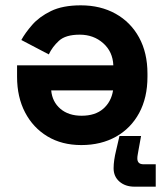

<svg xmlns="http://www.w3.org/2000/svg" viewBox="-20 -530 618 720"><path d="M533 -254V-242Q533 -164 502 -106.5Q471 -49 415 -17.5Q359 14 285 14Q212 14 158 -18.5Q104 -51 74 -108.5Q44 -166 44 -242V-285H405Q403 -336 367 -368Q331 -400 279 -400Q226 -400 201 -377Q176 -354 163 -326L60 -380Q74 -406 100.5 -436.5Q127 -467 171 -488.5Q215 -510 283 -510Q357 -510 413.5 -478.5Q470 -447 501.5 -389.5Q533 -332 533 -254ZM172 -191Q176 -148 206.5 -122Q237 -96 286 -96Q337 -96 367 -122Q397 -148 404 -191ZM484 170Q450 170 428 151Q406 132 406 101Q406 86 408.5 69Q411 52 415 36L428 -20H509L499 35Q498 42 496.5 49.5Q495 57 495 64Q495 86 518 86H564V170Z"/></svg>

Font: Space 7353
Style: Regular
Weight: 400
Designer: Christine Claussen + Ruben Lyon  (Space 7353)
Version: Version 1.000;FEAKit 1.0